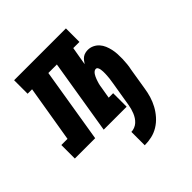

<svg xmlns="http://www.w3.org/2000/svg" viewBox="-237 -675 1035 1035"><g transform="rotate(-45 281.0 -157.0)"><path d="M279 216V114Q291 114 304 109Q317 104 327 95Q337 86 344.5 74.5Q352 63 357 50.5Q362 38 365.5 25.5Q369 13 371 0Q377 -35 382.5 -70Q388 -105 394 -139Q395 -148 396.5 -156Q398 -164 399 -172.5Q400 -181 400.5 -189.5Q401 -198 401.5 -206.5Q402 -215 401.5 -223Q401 -231 400 -239Q399 -247 395 -254.5Q391 -262 383 -262Q376 -262 370 -257Q364 -252 360 -246Q356 -240 353 -233.5Q350 -227 347.5 -220.5Q345 -214 343 -207.5Q341 -201 339 -194.5Q337 -188 336 -181Q335 -174 334 -168L323 -103H357V0H182L252 -427H187L117 0H-38V-103H9L63 -427H29V-530H424V-427H377L359 -322Q365 -331 371.5 -339.5Q378 -348 386.5 -354Q395 -360 405.5 -362.5Q416 -365 425 -365Q444 -365 460.5 -357Q477 -349 488.5 -336Q500 -323 507 -306.5Q514 -290 518 -272Q522 -254 523 -235.5Q524 -217 523.5 -198Q523 -179 521 -160Q519 -141 515 -123L495 0Q491 27 483 53.5Q475 80 461.5 105Q448 130 428.5 152Q409 174 384.5 189Q360 204 333 210Q306 216 279 216Z"/></g></svg>

Font: Iosevka Slab XBdExObl
Style: Regular
Weight: 800
Width: 7
Italic angle: -9°
Monospace: yes
Designer: Belleve Invis
Foundry: Belleve Invis
Version: Version 11.1.0; ttfautohint (v1.8.3)